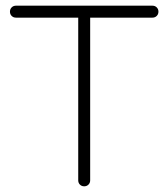

<svg xmlns="http://www.w3.org/2000/svg" viewBox="-20 -654 592 675"><path d="M276 1Q267 1 261 -5Q255 -11 255 -20V-592H36Q27 -592 21 -598Q15 -604 15 -613Q15 -622 21 -628Q27 -634 36 -634H516Q525 -634 531 -628Q537 -622 537 -613Q537 -604 531 -598Q525 -592 516 -592H297V-20Q297 -11 291 -5Q285 1 276 1Z"/></svg>

Font: Jura Light Light
Style: Regular
Weight: 300
Version: Version 5.106